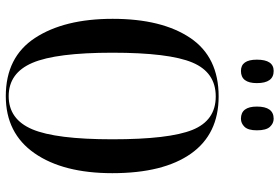

<svg xmlns="http://www.w3.org/2000/svg" viewBox="-171 -784 965 663"><g transform="rotate(90 311.5 -452.5)"><path d="M312 10Q440 10 509 -89Q578 -188 578 -358Q578 -534 510.5 -629.5Q443 -725 313 -725Q177 -725 111 -627Q45 -529 45 -359Q45 -192 111 -91Q177 10 312 10ZM312 0Q232 0 197 -82Q162 -164 162 -358Q162 -554 196 -634.5Q230 -715 313 -715Q396 -715 428.5 -634.5Q461 -554 461 -358Q461 -163 426.5 -81.5Q392 0 312 0ZM390 -802Q406 -802 418 -814.5Q430 -827 430 -857Q430 -889 418 -902Q406 -915 390 -915Q348 -915 348 -857Q348 -802 390 -802ZM225 -802Q267 -802 267 -857Q267 -915 225 -915Q186 -915 186 -857Q186 -802 225 -802Z"/></g></svg>

Font: Noto Serif Display Condensed Semi
Style: Regular
Weight: 600
Width: 3
Designer: Monotype Design Team
Foundry: Monotype Imaging Inc.
Version: Version 1.900